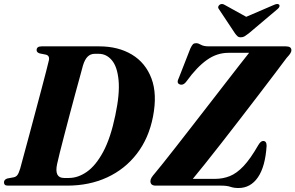

<svg xmlns="http://www.w3.org/2000/svg" viewBox="-24 -933 1484 965"><path d="M-4 -16.5Q-4 -30.5 13 -36L45.5 -42Q57 -44.5 63.8 -53.8Q70.5 -63 77.5 -86Q84 -110.5 96.2 -155.2Q108.5 -200 123.5 -256.2Q138.5 -312.5 154.2 -371.2Q170 -430 184 -483Q198 -536 208 -574.8Q218 -613.5 221.5 -629Q227 -653.5 206 -658.5L175.5 -664.5Q160 -669.5 160 -681Q160 -700 185 -700H474.5Q570 -700 638.8 -658.8Q707.5 -617.5 737.2 -538.8Q767 -460 745 -347Q724 -238.5 664.2 -160.8Q604.5 -83 514.8 -41.5Q425 0 313.5 0H16.5Q4.5 0 0.2 -4.5Q-4 -9 -4 -16.5ZM322 -38.5Q368.5 -38.5 413 -69.8Q457.5 -101 494.8 -170.2Q532 -239.5 555.5 -353Q578.5 -461 572 -529.5Q565.5 -598 538.2 -630.2Q511 -662.5 472.5 -662.5H451.5Q431.5 -662.5 417 -648.8Q402.5 -635 393 -604Q388 -585.5 377.8 -547.8Q367.5 -510 354 -460.8Q340.5 -411.5 326.5 -358.2Q312.5 -305 299.5 -255.2Q286.5 -205.5 276.8 -166.8Q267 -128 263 -108.5Q248 -38.5 298 -38.5ZM1087.5 0H759Q732 0 732 -22.5Q732 -31.5 738.2 -41.2Q744.5 -51 753.5 -61Q767 -77 795 -112Q823 -147 860.5 -195Q898 -243 940.5 -297.8Q983 -352.5 1026.2 -408.2Q1069.5 -464 1108.8 -514.8Q1148 -565.5 1179 -605.2Q1210 -645 1228 -667.5H1124Q1066 -667.5 1015.5 -631.5Q965 -595.5 914 -525Q904.5 -512 895.5 -508.8Q886.5 -505.5 878 -509.5Q861.5 -516 875.5 -543L933 -690Q940.5 -705.5 946 -710.8Q951.5 -716 962 -716Q972.5 -716 986 -708Q999.5 -700 1026.5 -700H1412.5Q1440.5 -700 1440.5 -681Q1440.5 -672 1434 -662.8Q1427.5 -653.5 1417 -642.5Q1394.5 -612 1357.2 -563Q1320 -514 1274.8 -454.8Q1229.5 -395.5 1181.2 -333Q1133 -270.5 1087.5 -212.2Q1042 -154 1004.8 -107.5Q967.5 -61 945 -34H1056.5Q1096 -34 1130.8 -47.8Q1165.5 -61.5 1200 -98Q1234.5 -134.5 1273.5 -202.5Q1286 -224.5 1298.5 -224.5Q1316 -224.5 1316 -200.5Q1309.5 -96 1272.5 -42Q1235.5 12 1174.5 12Q1151.5 12 1134.2 6Q1117 0 1087.5 0ZM1226.5 -765.5Q1215 -756.5 1206.2 -751Q1197.5 -745.5 1186.5 -745.5Q1175.5 -745.5 1169.5 -751Q1163.5 -756.5 1157 -765.5L1076 -887.5Q1071 -894 1073.2 -900.2Q1075.5 -906.5 1080.5 -909.5Q1091.5 -917 1106 -908L1213.5 -848.5L1352 -908Q1371.5 -917 1379 -909.5Q1382 -906.5 1380.5 -900.2Q1379 -894 1371 -887.5Z"/></svg>

Font: Fraunces 72pt
Style: Bold Italic
Weight: 700
Italic angle: -16°
Version: Version 1.000;[b76b70a41]